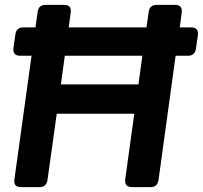

<svg xmlns="http://www.w3.org/2000/svg" viewBox="-20 -765 829 785"><path d="M66 0Q34 0 39 -32L109 -537H63Q31 -537 35 -569L43 -625Q47 -653 75 -653H125L134 -717Q138 -745 166 -745H242Q274 -745 269 -713L261 -653H579L588 -717Q592 -745 620 -745H696Q727 -745 723 -713L715 -653H761Q793 -653 789 -621L781 -565Q776 -537 749 -537H698L628 -28Q623 0 596 0H520Q488 0 492 -32L529 -300H212L174 -28Q169 0 142 0ZM229 -420H546L562 -537H245Z"/></svg>

Font: Pitagon Sans Text Bold
Style: Italic
Weight: 700
Italic angle: -8°
Designer: Travis Tran
Foundry: Pitagon
Version: Version 1.001; ttfautohint (v1.8.4.7-5d5b);gftools[0.9.26]